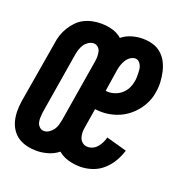

<svg xmlns="http://www.w3.org/2000/svg" viewBox="-102 -623 704 726"><g transform="rotate(20 250.0 -260.0)"><path d="M119 8Q99 8 80 3.5Q61 -1 45.5 -11Q30 -21 19.5 -37Q9 -53 4.5 -71.5Q0 -90 0 -109.5Q0 -129 3 -149L45 -398Q47 -415 52.5 -431.5Q58 -448 67.5 -463.5Q77 -479 89.5 -492Q102 -505 118 -513Q134 -521 151 -524.5Q168 -528 185 -528Q209 -528 231 -522Q253 -516 270 -501Q287 -515 309 -521.5Q331 -528 353 -528Q374 -528 393.5 -522.5Q413 -517 428 -504Q443 -491 452 -473.5Q461 -456 465.5 -436Q470 -416 471 -395Q472 -374 468 -353Q464 -325 448.5 -298.5Q433 -272 409.5 -252.5Q386 -233 357.5 -223.5Q329 -214 300 -214Q294 -214 287.5 -214.5Q281 -215 274 -216L261 -136Q259 -125 259.5 -114Q260 -103 264 -93.5Q268 -84 276.5 -78Q285 -72 296 -72Q307 -72 317 -77Q327 -82 334.5 -91Q342 -100 347 -110.5Q352 -121 354 -131L437 -108Q430 -85 417.5 -63.5Q405 -42 386 -25Q367 -8 343 0Q319 8 296 8Q270 8 247 1.5Q224 -5 206 -20Q187 -5 164 1.5Q141 8 119 8ZM300 -294Q314 -294 328 -299.5Q342 -305 353 -315Q364 -325 370.5 -338.5Q377 -352 379 -365Q381 -374 381 -382.5Q381 -391 381 -399Q381 -407 380 -415Q379 -423 375.5 -430.5Q372 -438 366 -443Q360 -448 352 -448Q342 -448 332.5 -441.5Q323 -435 317 -425.5Q311 -416 307.5 -406Q304 -396 302 -385L288 -295Q291 -294 294 -294Q297 -294 300 -294ZM120 -72Q131 -72 140.5 -78.5Q150 -85 156.5 -94Q163 -103 166 -113.5Q169 -124 171 -135L212 -384Q214 -394 214 -404.5Q214 -415 212 -424.5Q210 -434 202.5 -441Q195 -448 185 -448Q174 -448 164 -441.5Q154 -435 148 -426Q142 -417 138.5 -406.5Q135 -396 133 -385L92 -136Q91 -126 90.5 -115.5Q90 -105 92.5 -95.5Q95 -86 102.5 -79Q110 -72 120 -72Z"/></g></svg>

Font: Iosevka Curly Medium
Style: Italic
Weight: 500
Italic angle: -9°
Monospace: yes
Designer: Belleve Invis
Foundry: Belleve Invis
Version: Version 22.1.2; ttfautohint (v1.8.4)